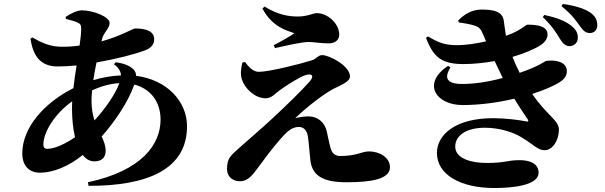

<svg xmlns="http://www.w3.org/2000/svg" viewBox="-20 -872 3040 965"><path d="M440 -365C440 -382 441 -400 443 -418C494 -441 538 -452 580 -454C560 -399 508 -324 455 -267C446 -294 440 -326 440 -365ZM218 -124C204 -124 198 -131 198 -146C198 -206 253 -299 343 -363C342 -350 342 -337 342 -325C342 -275 347 -225 357 -182C308 -149 255 -124 218 -124ZM553 -549C576 -532 587 -514 588 -493C541 -491 494 -483 449 -469C453 -498 459 -528 465 -558C568 -576 659 -600 709 -619C738 -630 755 -647 755 -675C755 -711 722 -729 659 -729C649 -729 588 -691 490 -664L492 -673C501 -711 531 -728 531 -757C531 -787 450 -820 391 -820C367 -820 332 -802 310 -787L311 -777C331 -772 353 -766 367 -760C384 -753 388 -747 388 -728C388 -707 385 -677 380 -643C352 -639 322 -637 292 -637C233 -637 191 -656 142 -684L133 -677C146 -596 179 -538 270 -538C300 -538 333 -540 365 -543C359 -506 353 -467 349 -429C203 -356 92 -231 92 -101C92 -37 128 -4 181 -4C246 -4 324 -35 396 -93C411 -73 431 -61 454 -61C488 -61 511 -77 511 -114C511 -140 502 -162 491 -186C562 -266 626 -364 655 -447C737 -426 787 -360 787 -271C787 -146 693 -14 422 44L425 62C721 63 920 -21 920 -237C920 -362 820 -471 664 -491C664 -503 660 -514 651 -523C631 -543 601 -554 561 -559Z M1198 -557C1191 -527 1187 -499 1196 -472C1210 -429 1259 -378 1316 -378C1346 -378 1360 -401 1398 -427C1441 -457 1492 -487 1514 -494C1548 -505 1561 -491 1537 -463C1501 -422 1418 -340 1344 -272C1300 -231 1217 -160 1176 -123C1139 -89 1121 -76 1121 -22C1121 18 1152 39 1186 39C1219 39 1242 18 1269 -19C1302 -64 1351 -130 1391 -175C1418 -206 1445 -234 1482 -234C1503 -234 1523 -221 1528 -183C1533 -147 1535 -109 1540 -66C1549 8 1599 44 1721 44C1842 44 1940 30 1940 -32C1940 -79 1889 -111 1835 -111C1796 -111 1776 -88 1690 -88C1667 -88 1652 -99 1644 -120C1639 -133 1629 -179 1622 -213C1612 -255 1579 -287 1531 -287C1508 -287 1483 -283 1464 -278C1521 -334 1609 -401 1655 -425C1690 -443 1739 -460 1739 -488C1739 -540 1637 -595 1599 -595C1579 -595 1570 -576 1548 -569C1481 -548 1330 -511 1281 -511C1251 -511 1229 -537 1211 -561ZM1460 -705C1433 -687 1397 -666 1356 -645L1362 -630C1410 -641 1494 -661 1532 -661C1556 -661 1591 -654 1633 -654C1668 -654 1685 -675 1685 -697C1685 -755 1626 -806 1572 -806C1553 -806 1526 -789 1477 -789C1429 -789 1376 -798 1310 -839L1299 -829C1349 -736 1420 -719 1460 -705Z M2286 -759C2312 -756 2343 -750 2360 -745C2390 -736 2397 -726 2409 -697L2423 -664C2373 -653 2319 -645 2282 -645C2219 -645 2190 -654 2131 -689L2121 -682C2159 -583 2200 -550 2310 -550C2361 -550 2415 -556 2466 -565C2480 -536 2494 -506 2507 -480C2424 -458 2358 -450 2302 -450C2227 -450 2210 -479 2244 -533L2232 -541C2100 -454 2169 -344 2305 -344C2389 -344 2481 -356 2565 -376C2593 -329 2618 -295 2633 -271C2637 -263 2636 -259 2624 -262C2590 -269 2519 -278 2458 -278C2272 -278 2176 -197 2176 -103C2176 4 2291 73 2465 73C2564 73 2687 58 2687 -4C2687 -51 2641 -67 2592 -67C2525 -67 2525 -53 2426 -53C2351 -53 2268 -74 2268 -135C2268 -188 2319 -230 2417 -230C2494 -230 2564 -205 2599 -183C2666 -143 2682 -117 2718 -117C2755 -117 2789 -163 2789 -221C2789 -268 2729 -291 2655 -400C2712 -418 2762 -439 2796 -461C2822 -478 2829 -497 2829 -514C2829 -563 2770 -572 2725 -566C2719 -565 2692 -540 2592 -506C2578 -533 2567 -557 2556 -586C2617 -604 2669 -626 2700 -647C2723 -663 2732 -682 2732 -698C2732 -742 2679 -748 2631 -748C2622 -748 2596 -717 2523 -692C2518 -722 2514 -753 2512 -768C2506 -812 2466 -824 2400 -824C2353 -824 2314 -801 2283 -769ZM2708 -786C2756 -741 2779 -702 2796 -674C2810 -651 2824 -641 2841 -640C2866 -640 2884 -658 2884 -681C2885 -700 2879 -718 2859 -736C2826 -767 2774 -784 2716 -797ZM2802 -841C2858 -796 2877 -765 2893 -743C2911 -718 2923 -706 2944 -706C2968 -706 2982 -722 2982 -746C2982 -770 2973 -790 2948 -808C2918 -829 2869 -844 2809 -852Z"/></svg>

Font: Noto Serif TC Black
Style: Regular
Weight: 900
Version: Version 1.001;PS 1.001;hotconv 16.6.54;makeotf.lib2.5.65590